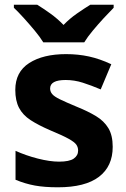

<svg xmlns="http://www.w3.org/2000/svg" viewBox="-20 -786 537 816"><path d="M459 -162Q459 -79 400.5 -34.5Q342 10 226 10Q169 10 128 2.5Q87 -5 46 -22V-145Q90 -125 141 -112Q192 -99 231 -99Q275 -99 293.5 -112Q312 -125 312 -146Q312 -160 304.5 -171Q297 -182 272 -196Q247 -210 194 -232Q143 -254 110 -275.5Q77 -297 61 -327.5Q45 -358 45 -404Q45 -480 104 -518Q163 -556 261 -556Q312 -556 358 -546Q404 -536 453 -513L408 -406Q368 -423 332 -434.5Q296 -446 259 -446Q193 -446 193 -410Q193 -397 201.5 -386.5Q210 -376 234.5 -364Q259 -352 307 -332Q354 -313 388 -292.5Q422 -272 440.5 -241.5Q459 -211 459 -162ZM164 -606Q150 -629 127.5 -656Q105 -683 81.5 -709Q58 -735 39 -753V-766H138Q164 -750 194 -728.5Q224 -707 250 -680Q276 -707 307 -728.5Q338 -750 364 -766H463V-753Q445 -735 421 -709Q397 -683 374.5 -656Q352 -629 338 -606Z"/></svg>

Font: Noto IKEA Simplified Chinese
Style: Bold
Weight: 700
Designer: Monotype Design Team
Foundry: Monotype Imaging Inc.
Version: Version 1.100